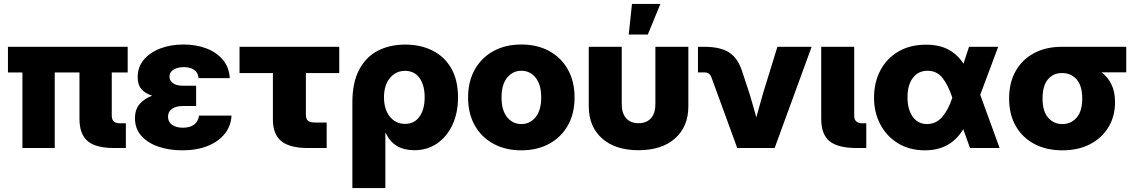

<svg xmlns="http://www.w3.org/2000/svg" viewBox="-20 -754 5777 978"><path d="M561.5 0Q467.8 0 426.3 -35.4Q384.8 -70.8 384.8 -148.9V-384.8H258.8V0H94.2V-384.8H20.5V-515.6H630.4V-384.8H549.3V-165Q549.3 -126 590.3 -126H621.1V0Z M908.2 11.7Q841.3 11.7 786.6 -7.1Q731.9 -25.9 699.7 -62.5Q667.5 -99.1 667.5 -151.4Q667.5 -197.3 691.7 -224.6Q715.8 -252 754.9 -266.6Q719.7 -277.8 700.4 -300Q681.2 -322.3 681.2 -361.3Q681.2 -411.6 711.9 -449Q742.7 -486.3 795.7 -506.8Q848.6 -527.3 914.6 -527.3Q978 -527.3 1030.3 -507.8Q1082.5 -488.3 1114.7 -450.2Q1147 -412.1 1150.4 -356H991.2Q989.3 -383.8 969.5 -397.9Q949.7 -412.1 917 -412.1Q885.7 -412.1 864.5 -399.7Q843.3 -387.2 843.3 -363.8Q843.3 -343.8 860.8 -330.6Q878.4 -317.4 911.6 -317.4H979V-213.9H910.6Q877.4 -213.9 856.7 -200Q835.9 -186 835.9 -159.7Q835.9 -133.3 856.2 -118.4Q876.5 -103.5 911.6 -103.5Q948.2 -103.5 969.2 -119.6Q990.2 -135.7 993.7 -165H1159.2Q1156.7 -112.8 1125.2 -73Q1093.8 -33.2 1038.3 -10.7Q982.9 11.7 908.2 11.7Z M1549.3 0Q1456.1 0 1413.1 -34.9Q1370.1 -69.8 1370.1 -145V-381.8H1200.2V-515.6H1708V-381.8H1538.1V-173.3Q1538.1 -148.4 1548.1 -139.2Q1558.1 -129.9 1585.9 -129.9H1644V0Z M1774.9 204.1V-232.9Q1774.9 -333 1809.1 -398.2Q1843.3 -463.4 1903.8 -495.1Q1964.4 -526.9 2043.9 -526.9Q2123.5 -526.9 2184.3 -495.8Q2245.1 -464.8 2279.1 -405Q2313 -345.2 2313 -258.3Q2313 -178.7 2284.7 -118.2Q2256.3 -57.6 2206.3 -23.2Q2156.2 11.2 2090.8 11.2Q1985.4 11.2 1944.8 -76.7H1942.9V204.1ZM2043 -123Q2090.3 -123 2116.7 -159.7Q2143.1 -196.3 2143.1 -258.8Q2143.1 -320.3 2116.9 -356.7Q2090.8 -393.1 2043.5 -393.1Q1996.1 -393.1 1966.1 -356.4Q1936 -319.8 1936 -258.8Q1936 -196.8 1965.8 -159.9Q1995.6 -123 2043 -123Z M2635.7 11.7Q2554.7 11.7 2493.7 -21.5Q2432.6 -54.7 2398.4 -115.2Q2364.3 -175.8 2364.3 -257.8Q2364.3 -338.9 2398.4 -399.7Q2432.6 -460.4 2493.7 -493.9Q2554.7 -527.3 2635.7 -527.3Q2716.3 -527.3 2777.6 -493.9Q2838.9 -460.4 2872.8 -399.7Q2906.7 -338.9 2906.7 -257.8Q2906.7 -175.8 2872.8 -115.5Q2838.9 -55.2 2777.6 -21.7Q2716.3 11.7 2635.7 11.7ZM2635.7 -122.1Q2679.7 -122.1 2708.3 -157.2Q2736.8 -192.4 2736.8 -257.8Q2736.8 -323.2 2708.3 -358.4Q2679.7 -393.6 2635.7 -393.6Q2591.8 -393.6 2563.2 -358.4Q2534.7 -323.2 2534.7 -257.8Q2534.7 -192.4 2563 -157.2Q2591.3 -122.1 2635.7 -122.1Z M3232.4 11.2Q3114.3 11.2 3046.6 -49.1Q2979 -109.4 2979 -212.4V-515.6H3147V-223.1Q3147 -177.7 3169.2 -152.1Q3191.4 -126.5 3232.4 -126.5Q3273.9 -126.5 3296.1 -152.1Q3318.4 -177.7 3318.4 -223.1V-515.6H3486.3V-212.4Q3486.3 -109.4 3418.7 -49.1Q3351.1 11.2 3232.4 11.2ZM3182.6 -578.1 3199.2 -733.9H3343.8L3279.8 -578.1Z M3735.4 0 3603 -362.3Q3594.2 -385.3 3567.4 -385.3H3535.2V-515.6H3567.9Q3650.9 -515.6 3695.8 -485.6Q3740.7 -455.6 3761.7 -386.2L3797.4 -278.3Q3806.6 -247.6 3815.4 -217Q3824.2 -186.5 3832.5 -156.2Q3840.8 -186.5 3849.4 -217Q3857.9 -247.6 3866.7 -278.3L3939.9 -515.6H4114.3L3925.8 0Z M4343.8 0Q4248.5 0 4205.8 -34.7Q4163.1 -69.3 4163.1 -148.9V-515.6H4331.1V-165Q4331.1 -126 4371.6 -126H4392.6V0Z M4691.4 11.7Q4613.8 11.7 4555.4 -23.4Q4497.1 -58.6 4464.6 -119.4Q4432.1 -180.2 4432.1 -256.8Q4432.1 -334.5 4464.4 -395.5Q4496.6 -456.5 4556.2 -491.5Q4615.7 -526.4 4697.3 -526.4Q4765.1 -526.4 4811.5 -501.2Q4857.9 -476.1 4887.7 -429.7L4916 -515.6H5064.5L4973.1 -271L5071.8 0H4920.9L4886.7 -96.2Q4822.3 11.7 4691.4 11.7ZM4830.6 -256.8 4830.1 -258.8Q4808.6 -322.8 4779.8 -358.2Q4751 -393.6 4705.1 -393.6Q4657.2 -393.6 4629.9 -357.2Q4602.5 -320.8 4602.5 -259.3Q4602.5 -196.3 4629.2 -159.2Q4655.8 -122.1 4702.1 -122.1Q4748.5 -122.1 4780.3 -159.4Q4812 -196.8 4830.6 -255.9Z M5391.6 11.7Q5310.5 11.7 5249.5 -20.3Q5188.5 -52.2 5154.3 -111.6Q5120.1 -170.9 5120.1 -252Q5120.1 -333 5153.6 -392.1Q5187 -451.2 5247.3 -483.4Q5307.6 -515.6 5388.7 -515.6H5716.8V-385.7H5590.8Q5622.6 -361.8 5641.1 -324.5Q5659.7 -287.1 5659.7 -233.4Q5659.7 -161.6 5626.2 -106.2Q5592.8 -50.8 5532.5 -19.5Q5472.2 11.7 5391.6 11.7ZM5391.6 -381.8H5388.7Q5344.7 -381.8 5317.6 -349.4Q5290.5 -316.9 5290.5 -252Q5290.5 -187.5 5318.8 -154.8Q5347.2 -122.1 5391.6 -122.1Q5435.5 -122.1 5464.1 -154.8Q5492.7 -187.5 5492.7 -252Q5492.7 -316.9 5464.1 -349.4Q5435.5 -381.8 5391.6 -381.8Z"/></svg>

Font: Inter Display ExtraBold
Style: Regular
Weight: 800
Designer: Rasmus Andersson
Foundry: rsms
Version: Version 4.000;git-a52131595